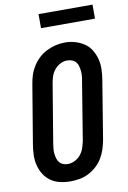

<svg xmlns="http://www.w3.org/2000/svg" viewBox="-100 -984 701 1051"><g transform="rotate(-10 250.0 -458.0)"><path d="M205 8Q175 8 147 1.5Q119 -5 96 -21Q73 -37 58.5 -60.5Q44 -84 37 -111.5Q30 -139 31 -168.5Q32 -198 37 -228L91 -552Q95 -578 103 -602.5Q111 -627 125.5 -650Q140 -673 160 -691.5Q180 -710 204.5 -722Q229 -734 254 -740Q279 -746 305 -746Q335 -746 362.5 -738Q390 -730 413 -714.5Q436 -699 450.5 -675Q465 -651 472 -623.5Q479 -596 478 -566.5Q477 -537 472 -507L419 -183Q414 -157 406 -132.5Q398 -108 384 -85Q370 -62 349.5 -43.5Q329 -25 305 -13Q281 -1 255.5 3.5Q230 8 205 8ZM207 -88Q227 -88 246 -97.5Q265 -107 278.5 -123.5Q292 -140 298.5 -159.5Q305 -179 309 -198L362 -523Q365 -537 366 -551Q367 -565 365.5 -578.5Q364 -592 360.5 -605Q357 -618 348.5 -628Q340 -638 327 -642.5Q314 -647 300 -647Q280 -647 261.5 -637Q243 -627 230 -611Q217 -595 210.5 -575.5Q204 -556 201 -537L147 -212Q145 -198 143.5 -184Q142 -170 143.5 -157Q145 -144 148.5 -131Q152 -118 160 -108Q168 -98 180.5 -93Q193 -88 207 -88ZM191 -846V-924H491V-846Z"/></g></svg>

Font: Iosevka Gothic
Style: Bold Italic
Weight: 700
Italic angle: -9°
Monospace: yes
Designer: Belleve Invis
Foundry: Belleve Invis
Version: Version 15.5.1; ttfautohint (v1.8.4)